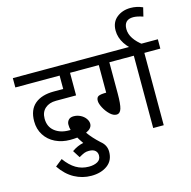

<svg xmlns="http://www.w3.org/2000/svg" viewBox="-178 -1105 1485 1495"><g transform="rotate(-15 564.5 -357.0)"><path d="M137.2 -289.1Q137.2 -224.1 182.1 -188Q227.1 -151.9 296.9 -151.9H310.1Q304.2 -170.9 304.2 -196.8Q304.2 -217.8 318.1 -233.4Q332 -249 359.9 -249Q388.7 -249 414.3 -236.1Q439.9 -223.1 455.1 -202.1Q470.2 -181.2 470.2 -159.2Q470.2 -122.1 420.9 -100.1Q455.1 -51.3 511.2 0Q556.2 35.2 556.2 88.9Q556.2 159.7 505.1 197.3Q454.1 234.9 375 234.9Q303.2 234.9 239.5 200.4Q175.8 166 127 94.2L184.1 48.8Q225.1 106 271.5 133.5Q317.9 161.1 375 161.1Q417 161.1 444.6 145.5Q472.2 129.9 472.2 96.2Q472.2 72.3 455.6 57.1Q439 42 404.8 42Q383.8 42 367.9 48.1Q352.1 54.2 323.2 70.8L286.1 12.2Q332 -20 378.9 -28.8Q354 -64.9 345.2 -81.1Q318.4 -78.1 287.1 -78.1Q222.2 -78.1 168.7 -104Q115.2 -129.9 84.2 -178.5Q53.2 -227.1 53.2 -290Q53.2 -382.8 108.2 -429Q163.1 -475.1 261.2 -475.1H336.9V-583H-20V-658.2H563V-583H420.9V-400.9H258.8Q204.1 -400.9 170.7 -371.3Q137.2 -341.8 137.2 -289.1Z M1020 -583V0H935.1V-583H737.8V-331.1Q737.8 -246.1 726.8 -210.4Q715.8 -174.8 687 -174.8Q661.1 -174.8 634.5 -200.4Q607.9 -226.1 590.3 -260Q572.8 -293.9 572.8 -315.9Q572.8 -343.8 590.8 -352.3Q608.9 -360.8 652.8 -360.8V-583H522.9V-658.2H1148.9V-583Z M848.6 -808.1Q848.6 -876 894.3 -912.6Q939.9 -949.2 1005.9 -949.2Q1055.7 -949.2 1103 -928.2L1085.9 -857.9Q1038.1 -874 1007.8 -874Q932.6 -874 932.6 -797.9Q932.6 -757.8 957.8 -720Q982.9 -682.1 1029.8 -647.9L982.9 -602.1Q848.6 -696.3 848.6 -808.1Z"/></g></svg>

Font: Sarala
Style: Regular
Weight: 400
Designer: Andres Torresi
Foundry: Huerta Tipografica
Version: Version 1.004;PS 001.003;hotconv 1.0.70;makeotf.lib2.5.58329